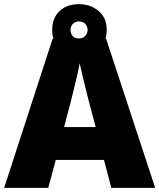

<svg xmlns="http://www.w3.org/2000/svg" viewBox="-20 -903 766 923"><path d="M515 0 480 -134H248L212 0H0L233 -717H490L726 0ZM409 -409Q404 -428 395 -463.5Q386 -499 377 -537Q368 -575 363 -599Q359 -575 350.5 -539Q342 -503 333.5 -468Q325 -433 319 -409L288 -292H440ZM360 -636Q302 -636 266.5 -669Q231 -702 231 -759Q231 -817 266.5 -850Q302 -883 360 -883Q415 -883 454 -850Q493 -817 493 -760Q493 -702 454.5 -669Q416 -636 360 -636ZM360 -718Q377 -718 389 -729.5Q401 -741 401 -759Q401 -778 389 -789Q377 -800 360 -800Q343 -800 331 -789Q319 -778 319 -759Q319 -741 329.5 -729.5Q340 -718 360 -718Z"/></svg>

Font: Noto Sans Khmer Black
Style: Regular
Weight: 900
Version: Version 2.003